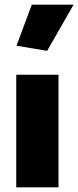

<svg xmlns="http://www.w3.org/2000/svg" viewBox="-20 -807 337 827"><path d="M232 0V-485H50V0ZM183 -588 297 -787H117L51 -610Z"/></svg>

Font: Catamaran Black
Style: Regular
Weight: 900
Designer: Pria Ravichandran
Version: Version 2.000